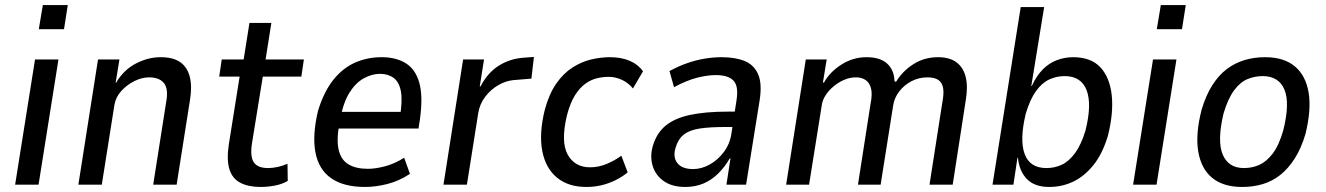

<svg xmlns="http://www.w3.org/2000/svg" viewBox="-20 -733 5261 762"><path d="M134 -617 150 -713H249L234 -617ZM40 0 119 -497H212L133 0Z M291 0 369 -497H454L439 -405H441Q471 -456 519.5 -481Q568 -506 617 -506Q667 -506 695 -486.5Q723 -467 733 -429Q743 -391 734 -336L681 0H588L639 -325Q646 -361 640.5 -382.5Q635 -404 617.5 -415Q600 -426 572 -426Q543 -426 513 -411Q483 -396 461 -371.5Q439 -347 434 -316L384 0Z M1014 9Q966 9 934 -7.5Q902 -24 890.5 -61.5Q879 -99 888 -159L931 -429H850L860 -497H947L970 -642H1057L1034 -497H1186L1176 -429H1023L980 -164Q972 -111 987.5 -88.5Q1003 -66 1044 -66Q1062 -66 1082.5 -70.5Q1103 -75 1121 -83L1122 -15Q1100 -2 1071 3.5Q1042 9 1014 9Z M1429 9Q1344 9 1294.5 -25.5Q1245 -60 1232 -127.5Q1219 -195 1242 -293Q1265 -368 1302 -415Q1339 -462 1388 -484Q1437 -506 1495 -506Q1552 -506 1590.5 -482Q1629 -458 1644 -405Q1659 -352 1647 -262L1641 -223H1306L1317 -289H1587L1567 -267Q1578 -334 1571 -371Q1564 -408 1542 -424Q1520 -440 1488 -440Q1456 -440 1423.5 -422Q1391 -404 1366.5 -364.5Q1342 -325 1330 -259L1326 -238Q1315 -175 1324.5 -136.5Q1334 -98 1363.5 -80.5Q1393 -63 1440 -63Q1470 -63 1508 -73Q1546 -83 1584 -107L1607 -43Q1563 -14 1516.5 -2.5Q1470 9 1429 9Z M1740 0 1818 -497H1901L1884 -390H1887Q1915 -444 1959 -472Q2003 -500 2058 -504L2099 -507L2089 -421L2017 -415Q1987 -412 1957.5 -395Q1928 -378 1906 -349.5Q1884 -321 1878 -284L1833 0Z M2307 9Q2235 9 2190 -28.5Q2145 -66 2132 -134.5Q2119 -203 2142 -297Q2159 -360 2187.5 -401Q2216 -442 2252 -465Q2288 -488 2326 -497Q2364 -506 2401 -506Q2446 -506 2479.5 -491.5Q2513 -477 2532 -450L2492 -382Q2474 -404 2448.5 -416Q2423 -428 2396 -428Q2373 -428 2349.5 -422.5Q2326 -417 2303.5 -401Q2281 -385 2262 -355Q2243 -325 2230 -275Q2205 -170 2233 -119.5Q2261 -69 2322 -69Q2356 -69 2388 -82.5Q2420 -96 2446 -115L2471 -49Q2451 -32 2424 -18.5Q2397 -5 2368 2Q2339 9 2307 9Z M2700 9Q2647 9 2614 -14.5Q2581 -38 2570 -75.5Q2559 -113 2571 -154Q2586 -205 2622 -234.5Q2658 -264 2719 -277Q2780 -290 2869 -290H2912L2903 -229H2859Q2798 -229 2757.5 -223Q2717 -217 2694 -199Q2671 -181 2661 -146Q2650 -109 2668.5 -85.5Q2687 -62 2731 -62Q2764 -62 2796.5 -80Q2829 -98 2853 -130Q2877 -162 2883 -204L2903 -335Q2912 -391 2891 -413Q2870 -435 2821 -435Q2788 -435 2746.5 -424.5Q2705 -414 2655 -387L2637 -451Q2674 -471 2709 -483Q2744 -495 2778 -500.5Q2812 -506 2844 -506Q2898 -506 2935 -491Q2972 -476 2988.5 -439Q3005 -402 2995 -336L2941 0H2863L2879 -104H2876Q2857 -71 2831 -45Q2805 -19 2772.5 -5Q2740 9 2700 9Z M3100 0 3178 -497H3261L3246 -406L3250 -405Q3273 -447 3319 -476.5Q3365 -506 3419 -506Q3474 -506 3501.5 -480Q3529 -454 3530 -411L3536 -408Q3561 -450 3604.5 -478Q3648 -506 3703 -506Q3748 -506 3775.5 -486Q3803 -466 3812.5 -428Q3822 -390 3813 -336L3761 0H3669L3719 -321Q3727 -361 3723 -383.5Q3719 -406 3703.5 -416Q3688 -426 3661 -426Q3627 -426 3598 -411Q3569 -396 3549.5 -371Q3530 -346 3525 -316L3475 0H3385L3435 -321Q3443 -361 3436.5 -383.5Q3430 -406 3414.5 -416Q3399 -426 3377 -426Q3353 -426 3330 -416Q3307 -406 3288 -390Q3269 -374 3257 -355.5Q3245 -337 3242 -319L3191 0Z M4144 9Q4086 9 4055.5 -22.5Q4025 -54 4020 -107H4018L4002 0H3919L4031 -705H4124L4073 -392H4075Q4094 -433 4119 -458Q4144 -483 4175 -494.5Q4206 -506 4239 -506Q4309 -506 4346.5 -466.5Q4384 -427 4392 -356.5Q4400 -286 4377 -194Q4355 -121 4318.5 -76.5Q4282 -32 4238 -11.5Q4194 9 4144 9ZM4133 -66Q4166 -66 4194.5 -79.5Q4223 -93 4247 -126Q4271 -159 4288 -215Q4314 -319 4292.5 -375Q4271 -431 4205 -431Q4174 -431 4145 -418Q4116 -405 4092 -372Q4068 -339 4051 -282Q4026 -178 4046.5 -122Q4067 -66 4133 -66Z M4571 -617 4587 -713H4686L4671 -617ZM4477 0 4556 -497H4649L4570 0Z M4910 9Q4835 9 4791 -27Q4747 -63 4735.5 -132Q4724 -201 4749 -298Q4766 -355 4791.5 -395Q4817 -435 4849 -459Q4881 -483 4919 -494.5Q4957 -506 5001 -506Q5075 -506 5118.5 -470Q5162 -434 5173.5 -366Q5185 -298 5161 -201Q5144 -144 5118.5 -104Q5093 -64 5061.5 -39Q5030 -14 4992 -2.5Q4954 9 4910 9ZM4917 -66Q4949 -66 4977.5 -78.5Q5006 -91 5031 -123.5Q5056 -156 5073 -216Q5100 -324 5077.5 -377.5Q5055 -431 4991 -431Q4961 -431 4932 -419.5Q4903 -408 4878.5 -375.5Q4854 -343 4836 -283Q4810 -174 4832.5 -120Q4855 -66 4917 -66Z"/></svg>

Font: Nunito Sans 7pt Condensed Medium
Style: Italic
Weight: 500
Width: 3
Italic angle: -9°
Designer: Vernon Adams
Foundry: Vernon Adams
Version: Version 3.101;gftools[0.9.27]